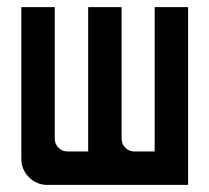

<svg xmlns="http://www.w3.org/2000/svg" viewBox="-20 -520 589 540"><path d="M113 0Q83 0 61.5 -21.5Q40 -43 40 -73V-500H134V-130Q134 -115 144.5 -104.5Q155 -94 170 -94H228V-500H322V-130Q322 -115 332.5 -104.5Q343 -94 358 -94H415V-500H509V0Z"/></svg>

Font: Odibee Sans
Style: Regular
Weight: 400
Designer: James Barnard - Barnard Co. Limited
Version: Version 2.001; ttfautohint (v1.8.3)